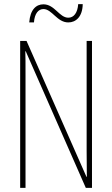

<svg xmlns="http://www.w3.org/2000/svg" viewBox="-20 -913 544 933"><path d="M122 -804H145C148 -849 168 -869 191 -869C233 -869 257 -804 312 -804C349 -804 381 -832 382 -893H360C357 -851 339 -827 312 -827C268 -827 246 -892 191 -892C156 -892 127 -867 122 -804ZM427 0V-714H401V-181C401 -152 402 -99 402 -54H400L109 -714H78V0H104V-548C104 -604 104 -637 103 -664H105L397 0Z"/></svg>

Font: Noto Sans Gurmukhi UI ExtraCondensed Thin
Style: Regular
Weight: 100
Width: 2
Designer: Jelle Bosma - Monotype Design Team
Foundry: Monotype Imaging Inc.
Version: Version 2.004